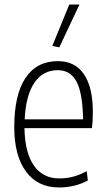

<svg xmlns="http://www.w3.org/2000/svg" viewBox="-20 -819 469 848"><path d="M211 -616 286 -799H331L242 -610ZM241 9Q147 9 95 -61Q43 -131 43 -258Q43 -400 92.5 -474.5Q142 -549 236 -549Q311 -549 350.5 -491.5Q390 -434 390 -325Q390 -300 389 -284.5Q388 -269 386 -253H88Q90 -145 129.5 -88Q169 -31 242 -31Q274 -31 302.5 -38.5Q331 -46 363 -63L368 -22Q341 -7 308 1Q275 9 241 9ZM235 -509Q169 -509 131.5 -453Q94 -397 89 -292H347Q345 -406 318.5 -457.5Q292 -509 235 -509Z"/></svg>

Font: Encode Sans Compressed
Style: ExtraLight
Weight: 200
Designer: Pablo Impallari, Andres Torresi
Foundry: Pablo Impallari, Andres Torresi
Version: Version 1.000; ttfautohint (v1.00) -l 8 -r 50 -G 200 -x 14 -